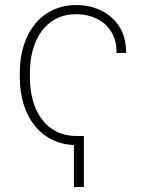

<svg xmlns="http://www.w3.org/2000/svg" viewBox="-20 -558 556 752"><path d="M280.8 -25.4V10.3Q228.5 10.3 187.3 -9.3Q146 -28.8 116.9 -64.7Q87.9 -100.6 72.8 -148.7Q57.6 -196.8 57.6 -253.9V-274.4Q57.6 -331.5 72.8 -379.6Q87.9 -427.7 116.7 -463.4Q145.5 -499 186.8 -518.6Q228 -538.1 279.8 -538.1Q332 -538.1 376.2 -516.8Q420.4 -495.6 447.3 -453.9Q474.1 -412.1 474.1 -350.6H436.5Q436.5 -401.4 414.8 -435.1Q393.1 -468.8 357.4 -485.6Q321.8 -502.4 279.8 -502.4Q233.4 -502.4 199.2 -484.4Q165 -466.3 142.3 -434.8Q119.6 -403.3 108.4 -362.1Q97.2 -320.8 97.2 -274.4V-253.9Q97.2 -207 108.4 -165.8Q119.6 -124.5 142.3 -93Q165 -61.5 199.5 -43.5Q233.9 -25.4 280.8 -25.4ZM308.6 -25.4V174.3H269.5V-25.4Z"/></svg>

Font: Roboto ExtraLight
Style: Regular
Weight: 250
Designer: Christian Robertson
Foundry: Google
Version: Version 3.009; 2024